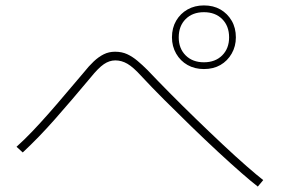

<svg xmlns="http://www.w3.org/2000/svg" viewBox="-20 -770 1040 709"><path d="M952 -105 932 -81Q911 -97 872 -131Q833 -165 785 -209.5Q737 -254 685.5 -304Q634 -354 586 -402Q538 -450 501 -490Q472 -522 450.5 -534.5Q429 -547 406 -547Q384 -547 363.5 -533Q343 -519 314 -483Q278 -440 245.5 -402Q213 -364 183 -330Q153 -296 123.5 -265.5Q94 -235 64 -207L41 -228Q71 -255 100 -285.5Q129 -316 159 -350Q189 -384 221 -422Q253 -460 289 -502Q308 -526 326 -543Q344 -560 363 -569.5Q382 -579 405 -579Q430 -579 449.5 -570Q469 -561 487.5 -545.5Q506 -530 525 -511Q560 -474 606 -427.5Q652 -381 703 -331.5Q754 -282 802.5 -236.5Q851 -191 890.5 -156.5Q930 -122 952 -105ZM733 -515Q699 -515 672.5 -530Q646 -545 630.5 -572Q615 -599 615 -632Q615 -667 630.5 -693.5Q646 -720 672.5 -735Q699 -750 733 -750Q768 -750 794 -735Q820 -720 835.5 -693.5Q851 -667 851 -632Q851 -599 835.5 -572Q820 -545 794 -530Q768 -515 733 -515ZM733 -540Q775 -540 800.5 -565.5Q826 -591 826 -632Q826 -674 800.5 -699.5Q775 -725 733 -725Q691 -725 665.5 -699.5Q640 -674 640 -632Q640 -591 665.5 -565.5Q691 -540 733 -540Z"/></svg>

Font: Murecho Thin ExtraLight
Style: Regular
Weight: 250
Version: Version 1.010